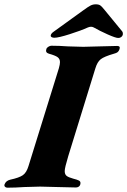

<svg xmlns="http://www.w3.org/2000/svg" viewBox="-67 -867 589 890"><path d="M-46 -12Q-40 -29 -20 -34Q22 -43 39 -55Q56 -67 65 -97L206 -551Q211 -569 211 -579Q211 -594 200 -602Q189 -610 160 -618Q142 -623 148 -640Q150 -646 157.5 -650.5Q165 -655 171 -655Q207 -655 248 -652Q300 -650 319 -650L395 -652Q453 -654 476 -654Q492 -654 487 -639Q484 -630 478.5 -625.5Q473 -621 461 -618Q416 -605 400 -592.5Q384 -580 375 -550L249 -142Q233 -89 233 -74Q233 -59 241.5 -52Q250 -45 272 -39Q292 -34 299 -30Q306 -26 306 -19Q306 -9 300 -3.5Q294 2 284 2L199 0L119 -2Q100 -2 46 0Q4 3 -33 3Q-40 3 -44 -1.5Q-48 -6 -46 -12ZM168 -701Q168 -711 183 -721L316 -817Q342 -836 353 -841.5Q364 -847 377 -847Q391 -847 398.5 -841.5Q406 -836 421 -817L499 -722Q504 -716 502 -705Q500 -699 494.5 -695Q489 -691 481 -691Q469 -691 432 -707.5Q395 -724 367 -740Q361 -743 355 -743Q349 -743 341 -740Q308 -725 256 -708.5Q204 -692 185 -692Q178 -692 173 -694.5Q168 -697 168 -701Z"/></svg>

Font: EB Garamond ExtraBold
Style: Italic
Weight: 800
Italic angle: -17.2°
Designer: Georg Duffner and Octavio Pardo
Foundry: Georg Duffner
Version: Version 1.000